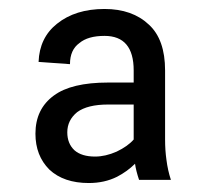

<svg xmlns="http://www.w3.org/2000/svg" viewBox="-20 -744 459 428"><path d="M241 -350Q213 -336 178 -336Q122 -336 90 -366Q59 -397 59 -446Q59 -501 100 -531Q139 -560 221 -560H278V-587Q278 -664 213 -664Q176 -664 157 -648Q136 -633 136 -601L66 -606Q68 -660 107 -691Q148 -724 213 -724Q275 -724 312 -689Q348 -656 348 -587V-433Q348 -409 351 -388Q354 -364 361 -343H290Q283 -364 281 -379Q264 -362 241 -350ZM152 -494Q130 -476 130 -449Q130 -424 146 -409Q162 -395 192 -395Q215 -395 240 -406Q265 -418 278 -433V-511H221Q175 -511 152 -494Z"/></svg>

Font: Sinter Normal
Style: Regular
Weight: 350
Foundry: Adobe & rsms
Version: Version 1.000